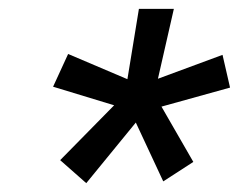

<svg xmlns="http://www.w3.org/2000/svg" viewBox="-20 -767 540 434"><path d="M175 -353 116 -405 238 -529 100 -571 134 -645 268 -588 294 -747H373L337 -589L483 -643L500 -569L345 -526L417 -401L349 -357L287 -490Z"/></svg>

Font: IBM Plex Sans Text
Style: Italic
Weight: 450
Italic angle: -11°
Designer: Mike Abbink, Paul van der Laan, Pieter van Rosmalen
Foundry: Bold Monday
Version: Version 3.005